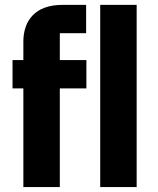

<svg xmlns="http://www.w3.org/2000/svg" viewBox="-20 -760 640 780"><path d="M74.9 0H223V-400.9H331V-516H223V-625H329.9V-740.1H231.9C125 -740.1 74.9 -677.9 74.9 -590.9V-516H30.9V-400.9H74.9ZM387.1 0H535.2V-740.1H387.1Z"/></svg>

Font: Margiela Mono Bold
Style: Regular
Weight: 700
Designer: Mike Abbink, Paul van der Laan, Pieter van Rosmalen
Foundry: Bold Monday
Version: Version 2.003 2021